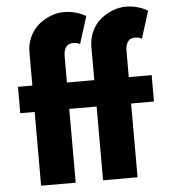

<svg xmlns="http://www.w3.org/2000/svg" viewBox="-58 -926 883 980"><g transform="rotate(-5 383.0 -436.5)"><path d="M39.1 -377.9V-513.2H112.8V-684.1Q112.8 -727.1 130.9 -764.6Q148.9 -802.2 179.9 -826.7Q210.9 -851.1 249.3 -863.8Q287.6 -876.5 332.3 -871.3Q377 -866.2 418 -842.8L374 -703.1Q364.7 -708.5 351.8 -710.4Q338.9 -712.4 324.5 -709.7Q310.1 -707 300 -690.9Q290 -674.8 290 -647V-513.2H430.2V-684.1Q430.2 -727.1 448 -764.6Q465.8 -802.2 497.1 -826.7Q528.3 -851.1 566.4 -863.8Q604.5 -876.5 649.2 -871.3Q693.8 -866.2 734.9 -842.8L690.9 -703.1Q681.6 -708.5 668.7 -710.4Q655.8 -712.4 641.4 -709.7Q627 -707 616.9 -690.9Q606.9 -674.8 606.9 -647V-513.2H724.1V-377.9H606.9V0H430.2V-377.9H290V0H112.8V-377.9Z"/></g></svg>

Font: Hussar Preview
Style: Bold
Weight: 700
Foundry: Cannot Into Space Fonts, PlusOne Fonts
Version: Version 2.29RC2 "Millennial"